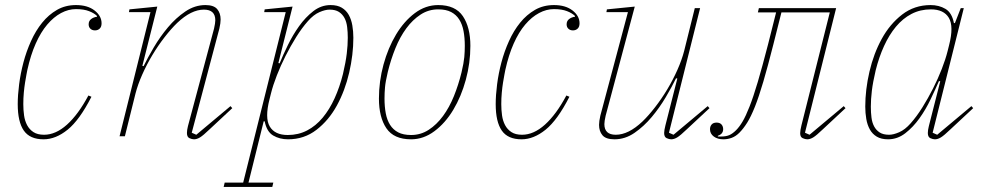

<svg xmlns="http://www.w3.org/2000/svg" viewBox="-20 -538 3891 758"><path d="M152 12Q98 12 74 -22.5Q50 -57 50 -127Q50 -162 55.5 -205Q61 -248 72.5 -291.5Q84 -335 102.5 -376Q121 -417 146.5 -448.5Q172 -480 205 -499Q238 -518 280 -518Q326 -518 353.5 -496.5Q381 -475 381 -446Q381 -432 373.5 -425Q366 -418 355 -418Q344 -418 337 -424.5Q330 -431 330 -442Q330 -455 339.5 -462.5Q349 -470 363 -472V-475Q352 -486 331.5 -494Q311 -502 280 -502Q250 -502 221 -486.5Q192 -471 166.5 -441Q141 -411 121 -366Q101 -321 88 -262Q87 -257 84.5 -244Q82 -231 79 -212.5Q76 -194 74 -172Q72 -150 72 -127Q72 -104 75 -82.5Q78 -61 87 -44Q96 -27 112 -16.5Q128 -6 154 -6Q200 -6 244.5 -46Q289 -86 329 -161L341 -156Q294 -64 247 -26Q200 12 152 12Z M746 12Q738 12 728 7.5Q718 3 718 -13Q718 -24 722 -40L825 -425Q830 -447 830 -458Q830 -500 785 -500Q735 -500 680 -448Q656 -425 630 -391.5Q604 -358 581.5 -320.5Q559 -283 541.5 -243.5Q524 -204 515 -169L473 0H452L574 -490H489L491 -501L601 -512L542 -278L547 -277Q563 -310 587.5 -351.5Q612 -393 643 -430Q674 -467 711.5 -492.5Q749 -518 791 -518Q824 -518 837.5 -502Q851 -486 851 -461Q851 -447 846 -425L737 -14L755 -6L890 -119L897 -111L808 -28Q782 -3 769.5 4.5Q757 12 746 12Z M867 183H940L1108 -490H1023L1025 -501L1135 -512L1079 -289L1084 -288Q1097 -320 1116.5 -360Q1136 -400 1161 -435Q1186 -470 1217 -494Q1248 -518 1285 -518Q1312 -518 1329.5 -507.5Q1347 -497 1357 -479Q1367 -461 1371 -437.5Q1375 -414 1375 -389Q1375 -322 1358.5 -251Q1342 -180 1310 -121.5Q1278 -63 1229.5 -25.5Q1181 12 1117 12Q1084 12 1058.5 -3Q1033 -18 1025 -59H1021L961 183H1059L1055 200H863ZM1116 -5Q1158 -5 1192.5 -23Q1227 -41 1254 -73.5Q1281 -106 1301 -150Q1321 -194 1334 -246Q1345 -293 1349 -326.5Q1353 -360 1353 -389Q1353 -411 1350.5 -431.5Q1348 -452 1340 -467Q1332 -482 1318 -491Q1304 -500 1281 -500Q1264 -500 1241 -490Q1218 -480 1196 -455Q1172 -428 1149.5 -392Q1127 -356 1107.5 -317.5Q1088 -279 1073 -240.5Q1058 -202 1050 -170L1044 -146Q1025 -72 1045 -38.5Q1065 -5 1116 -5Z M1603 -5Q1641 -5 1672.5 -25.5Q1704 -46 1729 -80Q1754 -114 1772 -158.5Q1790 -203 1802 -252Q1811 -290 1813 -312.5Q1815 -335 1815 -357Q1815 -389 1810 -415.5Q1805 -442 1793 -461Q1781 -480 1761 -490.5Q1741 -501 1710 -501Q1672 -501 1640.5 -480.5Q1609 -460 1584 -426Q1559 -392 1541 -347.5Q1523 -303 1511 -254Q1502 -216 1500 -193.5Q1498 -171 1498 -149Q1498 -117 1503 -90.5Q1508 -64 1520 -45Q1532 -26 1552 -15.5Q1572 -5 1603 -5ZM1603 12Q1535 12 1505.5 -31.5Q1476 -75 1476 -149Q1476 -217 1494 -283Q1512 -349 1543.5 -401.5Q1575 -454 1617.5 -486Q1660 -518 1710 -518Q1778 -518 1807.5 -474Q1837 -430 1837 -357Q1837 -289 1819 -223Q1801 -157 1769.5 -104.5Q1738 -52 1695 -20Q1652 12 1603 12Z M2039 12Q1985 12 1961 -22.5Q1937 -57 1937 -127Q1937 -162 1942.5 -205Q1948 -248 1959.5 -291.5Q1971 -335 1989.5 -376Q2008 -417 2033.5 -448.5Q2059 -480 2092 -499Q2125 -518 2167 -518Q2213 -518 2240.5 -496.5Q2268 -475 2268 -446Q2268 -432 2260.5 -425Q2253 -418 2242 -418Q2231 -418 2224 -424.5Q2217 -431 2217 -442Q2217 -455 2226.5 -462.5Q2236 -470 2250 -472V-475Q2239 -486 2218.5 -494Q2198 -502 2167 -502Q2137 -502 2108 -486.5Q2079 -471 2053.5 -441Q2028 -411 2008 -366Q1988 -321 1975 -262Q1974 -257 1971.5 -244Q1969 -231 1966 -212.5Q1963 -194 1961 -172Q1959 -150 1959 -127Q1959 -104 1962 -82.5Q1965 -61 1974 -44Q1983 -27 1999 -16.5Q2015 -6 2041 -6Q2087 -6 2131.5 -46Q2176 -86 2216 -161L2228 -156Q2181 -64 2134 -26Q2087 12 2039 12Z M2406 12Q2372 12 2358.5 -4Q2345 -20 2345 -45Q2345 -59 2350 -81L2459 -490H2374L2376 -501L2486 -512L2371 -81Q2366 -59 2366 -48Q2366 -6 2411 -6Q2461 -6 2516 -58Q2540 -81 2566 -114.5Q2592 -148 2614.5 -185.5Q2637 -223 2654.5 -262.5Q2672 -302 2681 -337L2723 -506H2744L2621 -14L2639 -6L2774 -119L2781 -111L2692 -28Q2666 -3 2653.5 4.5Q2641 12 2630 12Q2622 12 2612 7.5Q2602 3 2602 -13Q2602 -23 2607 -43L2654 -228L2649 -229Q2633 -196 2608.5 -154.5Q2584 -113 2553 -76Q2522 -39 2485 -13.5Q2448 12 2406 12Z M2836 12Q2813 12 2798 1Q2783 -10 2783 -28Q2783 -39 2789.5 -46.5Q2796 -54 2809 -54Q2822 -54 2828.5 -46.5Q2835 -39 2835 -28Q2835 -9 2814 -2V1H2826Q2846 1 2859 -4.5Q2872 -10 2886 -24Q2899 -37 2911.5 -58Q2924 -79 2939 -117Q2954 -155 2971.5 -214Q2989 -273 3012 -362L3044 -489H2972L2976 -506H3281L3158 -14L3176 -6L3311 -119L3318 -111L3229 -28Q3203 -3 3190.5 4.5Q3178 12 3167 12Q3159 12 3149 7.5Q3139 3 3139 -12Q3139 -23 3144 -43L3256 -489H3065L3033 -362Q3011 -275 2993.5 -215.5Q2976 -156 2960.5 -117Q2945 -78 2930 -54Q2915 -30 2899 -14Q2885 0 2869 6Q2853 12 2836 12Z M3486 12Q3459 12 3441.5 1.5Q3424 -9 3414 -27Q3404 -45 3400 -68.5Q3396 -92 3396 -117Q3396 -184 3412.5 -255Q3429 -326 3461 -384.5Q3493 -443 3541.5 -480.5Q3590 -518 3654 -518Q3687 -518 3712.5 -503Q3738 -488 3746 -447H3750L3773 -506H3785L3662 -14L3680 -6L3815 -119L3822 -111L3733 -28Q3707 -3 3694.5 4.5Q3682 12 3671 12Q3663 12 3653 7.5Q3643 3 3643 -13Q3643 -24 3647 -40L3692 -217L3687 -218Q3673 -186 3654 -146Q3635 -106 3610 -71Q3585 -36 3554 -12Q3523 12 3486 12ZM3490 -6Q3507 -6 3530 -16Q3553 -26 3575 -51Q3599 -78 3621.5 -114Q3644 -150 3663.5 -188.5Q3683 -227 3698 -265.5Q3713 -304 3721 -336L3727 -360Q3746 -434 3726 -467.5Q3706 -501 3655 -501Q3613 -501 3578.5 -483Q3544 -465 3517 -432.5Q3490 -400 3470 -356Q3450 -312 3437 -260Q3426 -213 3422 -179.5Q3418 -146 3418 -117Q3418 -94 3420.5 -74Q3423 -54 3431 -39Q3439 -24 3453 -15Q3467 -6 3490 -6Z"/></svg>

Font: IBM Plex Serif Thin
Style: Italic
Weight: 100
Italic angle: -14°
Designer: Mike Abbink, Paul van der Laan, Pieter van Rosmalen
Foundry: Bold Monday
Version: Version 3.001